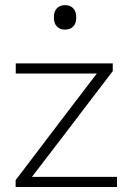

<svg xmlns="http://www.w3.org/2000/svg" viewBox="-20 -748 526 768"><path d="M42.5 0V-27.5Q87.5 -87 131 -143.8Q174.5 -200.5 212 -250.5L384.5 -476.5L393 -454H276.5Q247.5 -454 208 -454Q168.5 -454 125.2 -454Q82 -454 43 -454V-494.5H431V-463.5Q410.5 -436.5 383.2 -400.8Q356 -365 326.5 -326.8Q297 -288.5 271 -253.5L97.5 -27L91.5 -40.5H220.5Q249.5 -40.5 289 -40.5Q328.5 -40.5 370.2 -40.5Q412 -40.5 448 -40.5V0ZM239.5 -629.5Q220.5 -629.5 208 -641.8Q195.5 -654 195.5 -678Q195.5 -703 208 -715.2Q220.5 -727.5 240.5 -727.5Q260.5 -727.5 272.8 -715Q285 -702.5 285 -678Q285 -654 272.8 -641.8Q260.5 -629.5 239.5 -629.5Z"/></svg>

Font: Commissioner Thin ExtraLight
Style: Regular
Weight: 250
Version: Version 1.000